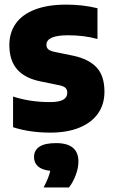

<svg xmlns="http://www.w3.org/2000/svg" viewBox="-20 -578 500 852"><path d="M38 -13.5V-149.5Q114 -125 200.5 -125Q242.5 -125 260.5 -135.5Q278.5 -146 278.5 -166Q278.5 -180 270.8 -187.8Q263 -195.5 244 -199.5L159 -217Q90 -231 55.8 -270.5Q21.5 -310 21.5 -378Q21.5 -433 49.8 -473.2Q78 -513.5 134.8 -535.5Q191.5 -557.5 274.5 -557.5Q347.5 -557.5 412.5 -541.5V-405Q353.5 -421.5 282 -421.5Q186 -421.5 186 -379Q186 -366.5 194.2 -359.2Q202.5 -352 221 -348L306 -330.5Q375 -315.5 409.2 -278.2Q443.5 -241 443.5 -171Q443.5 -115 414.8 -74.2Q386 -33.5 332 -11.5Q278 10.5 204 10.5Q111.5 10.5 38 -13.5ZM328 139Q328 167 316 199Q304 231 286 254H173.5Q197 209.5 203 180Q166 176 148.5 160.2Q131 144.5 131 119Q131 89 155 73Q179 57 229 57Q328 57 328 139Z"/></svg>

Font: Encode Sans Semi Condensed ExBd
Style: Regular
Weight: 800
Width: 4
Designer: Multiple Designers
Foundry: Impallari Type
Version: Version 2.000